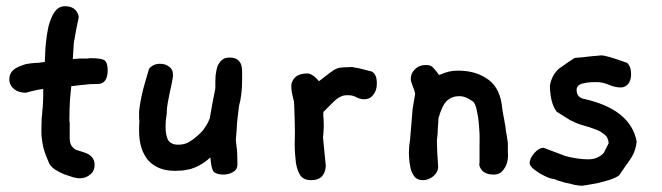

<svg xmlns="http://www.w3.org/2000/svg" viewBox="-20 -570 2126 617"><path d="M315 -377C323 -371 326 -360 326 -344C326 -315 315 -300 293 -300H289C279 -300 268 -300 254 -298C241 -297 226 -295 209 -293C208 -283 207 -269 205 -251C204 -233 203 -212 203 -187V-181C204 -179 204 -177 204 -174V-128C204 -118 205 -110 209 -103C213 -97 218 -92 223 -89L251 -80C273 -73 284 -60 284 -40C284 -29 281 -19 271 -10C262 -2 250 3 236 3C232 3 226 2 216 0C206 -3 197 -6 186 -10C176 -14 167 -19 157 -25C148 -31 142 -38 138 -45C131 -61 125 -76 120 -93C116 -111 113 -129 113 -147C113 -168 114 -183 114 -191C115 -200 116 -208 116 -214C117 -221 118 -229 118 -238C119 -248 119 -263 119 -284C107 -283 88 -279 63 -272C49 -272 37 -275 26 -283C16 -291 10 -302 10 -314C10 -324 12 -332 18 -340C24 -348 36 -355 54 -361C60 -363 65 -365 70 -365C76 -366 80 -367 85 -367C91 -368 96 -368 102 -368C108 -369 116 -370 124 -371C125 -388 125 -406 127 -427C129 -449 132 -468 136 -486C141 -504 147 -519 155 -531C164 -544 175 -550 189 -550C213 -550 228 -539 233 -517C233 -517 233 -513 231 -504C229 -496 227 -486 225 -476C223 -466 222 -457 220 -447C218 -438 217 -432 217 -429L214 -380C219 -381 223 -381 227 -381C231 -382 236 -382 240 -382H249H262C266 -383 270 -383 273 -383C293 -383 307 -381 315 -377Z M756 -359C758 -351 758 -343 758 -335V-312C758 -282 755 -254 748 -229C746 -213 744 -196 742 -178C741 -160 740 -142 738 -122C738 -121 738 -115 740 -101C742 -88 743 -69 743 -43C743 -32 740 -24 730 -18C721 -12 710 -9 698 -9C684 -9 673 -12 667 -18C661 -25 658 -40 656 -64C645 -54 634 -46 623 -40C613 -34 603 -30 593 -27C583 -25 575 -23 566 -22C558 -22 550 -21 542 -21C504 -21 476 -33 456 -55C437 -78 427 -109 427 -149V-163C427 -169 428 -175 428 -181C428 -183 427 -186 427 -190V-212C428 -220 429 -230 431 -241C433 -253 436 -266 440 -283C445 -301 451 -323 459 -349C468 -360 480 -365 494 -365C506 -365 515 -362 523 -356C532 -350 536 -341 536 -328C536 -325 535 -318 533 -308C531 -298 529 -287 526 -275C524 -263 521 -251 519 -239C517 -227 516 -218 516 -211V-206C515 -199 514 -193 513 -185C513 -178 512 -171 512 -165C512 -148 514 -134 519 -122C525 -111 536 -105 552 -105C564 -105 576 -107 586 -113C597 -119 606 -126 615 -134C625 -143 633 -151 639 -161C646 -171 651 -181 654 -189C658 -214 664 -246 672 -286V-296C672 -308 672 -319 673 -329C675 -340 676 -349 679 -357C683 -366 687 -372 693 -377C699 -383 708 -385 718 -385C738 -385 751 -377 756 -359Z M1175 -340C1186 -334 1191 -321 1191 -302C1191 -288 1188 -276 1180 -266C1173 -256 1163 -251 1150 -251C1142 -251 1135 -253 1126 -257C1118 -262 1109 -264 1099 -264C1091 -264 1084 -264 1076 -260C1068 -257 1059 -250 1049 -240L1019 -210V-196C1020 -192 1020 -187 1020 -181C1020 -173 1021 -165 1020 -156C1020 -148 1019 -138 1018 -128L1027 -37C1025 -7 1010 9 980 9C965 9 954 5 946 -5C939 -15 934 -29 931 -46C929 -64 927 -84 927 -107C928 -131 928 -156 927 -184C926 -226 925 -247 924 -247V-246C922 -256 920 -264 918 -272C917 -280 916 -287 916 -293C916 -305 921 -314 929 -322C938 -330 951 -334 967 -334C978 -334 991 -326 1005 -309C1021 -321 1032 -330 1040 -336C1049 -342 1055 -347 1061 -349C1067 -352 1073 -353 1078 -353C1084 -354 1091 -354 1099 -354C1107 -355 1113 -355 1119 -353C1126 -352 1133 -351 1140 -349Z M1612 -111V-103V-82C1613 -72 1613 -61 1610 -50C1608 -40 1603 -31 1596 -22C1590 -14 1580 -9 1566 -9C1540 -9 1525 -20 1520 -40C1521 -44 1521 -48 1521 -53V-70V-99C1521 -117 1522 -135 1520 -155C1519 -175 1517 -193 1513 -211C1510 -229 1505 -241 1498 -245C1483 -256 1469 -261 1457 -261C1441 -261 1429 -257 1417 -247C1406 -237 1397 -218 1389 -190C1389 -181 1388 -171 1387 -159C1387 -147 1386 -134 1384 -119C1384 -108 1385 -96 1385 -82C1386 -68 1387 -53 1388 -35C1388 -23 1383 -13 1373 -4C1363 4 1352 9 1339 9C1329 9 1321 6 1315 1C1309 -5 1306 -12 1302 -20C1299 -29 1298 -38 1296 -48C1295 -58 1294 -68 1294 -78C1294 -86 1295 -92 1295 -100L1298 -124L1306 -220L1314 -268C1313 -276 1310 -285 1306 -294C1302 -304 1300 -311 1300 -316C1300 -328 1304 -338 1313 -347C1323 -357 1334 -361 1347 -361C1357 -361 1364 -360 1368 -356C1373 -352 1381 -343 1391 -329C1405 -335 1415 -338 1423 -340C1431 -342 1441 -343 1451 -343C1486 -343 1516 -336 1542 -319C1569 -303 1586 -275 1592 -237C1594 -223 1595 -212 1597 -202C1599 -193 1601 -184 1602 -175C1604 -167 1605 -158 1606 -148C1608 -138 1610 -126 1612 -111Z M2026 -115C2024 -95 2018 -77 2006 -59C1994 -42 1982 -25 1970 -7C1963 -1 1953 3 1939 8C1925 12 1912 16 1898 19C1885 21 1874 23 1864 25C1854 26 1850 27 1851 27C1845 27 1837 26 1826 24C1816 21 1806 19 1796 17C1786 14 1779 12 1772 10C1766 7 1763 6 1763 6C1757 5 1750 4 1740 0C1731 -4 1723 -8 1714 -13C1706 -19 1699 -23 1692 -29C1686 -35 1682 -41 1682 -46C1682 -52 1684 -56 1686 -62C1689 -68 1693 -73 1697 -78C1702 -84 1706 -87 1711 -90C1717 -94 1722 -95 1727 -95L1796 -69C1809 -65 1821 -63 1833 -61C1846 -59 1858 -58 1870 -58C1882 -58 1891 -60 1900 -64C1910 -69 1917 -74 1921 -80L1936 -110C1935 -122 1931 -132 1922 -138C1914 -145 1904 -151 1891 -155C1879 -160 1865 -164 1851 -168C1837 -172 1824 -178 1812 -184L1769 -211C1755 -229 1748 -257 1747 -294C1751 -318 1761 -336 1777 -350C1778 -351 1782 -353 1790 -359C1798 -365 1811 -374 1827 -384C1830 -384 1838 -385 1852 -386C1867 -388 1887 -390 1912 -392C1924 -392 1951 -384 1995 -368C2004 -360 2008 -348 2008 -332C2008 -320 2006 -311 2000 -302C1994 -294 1986 -289 1975 -289C1964 -289 1952 -291 1938 -297C1924 -303 1911 -306 1899 -306C1883 -306 1868 -306 1854 -302C1840 -299 1833 -292 1833 -281C1833 -266 1840 -257 1853 -253C1955 -231 2013 -185 2026 -115Z"/></svg>

Font: Gaegu
Style: Bold
Weight: 700
Designer: JIKJI
Foundry: JIKJI
Version: Version 1.00